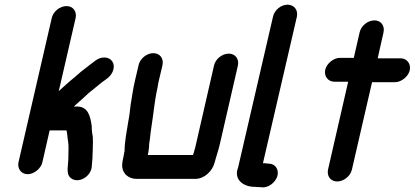

<svg xmlns="http://www.w3.org/2000/svg" viewBox="-20 -732 1771 820"><path d="M201 -655 59 -39C53 -12 71 12 98 12C125 12 155 -12 161 -39L192 -175H264C268 -161 268 -141 271 -126C274 -108 272 -84 272 -64C273 -28 259 9 282 28C314 55 370 22 372 -22C374 -44 376 -67 376 -88C376 -113 379 -140 374 -161L372 -179C372 -188 372 -194 371 -199C365 -236 356 -277 309 -277H295L313 -293C332 -309 340 -318 358 -334L416 -381C425 -388 431 -391 438 -397C462 -415 474 -447 460 -469C448 -489 416 -493 390 -475C376 -465 357 -450 343 -439L325 -425C318 -419 310 -412 301 -404C276 -384 256 -365 231 -343L303 -655C309 -683 292 -706 264 -706C236 -706 207 -683 201 -655Z M897 -39C903 -63 913 -90 919 -117L996 -452C1002 -480 985 -503 957 -503C929 -503 900 -480 894 -452L817 -116C815 -106 813 -97 810 -89C809 -84 807 -77 804 -70H611L613 -78C615 -92 617 -103 617 -117L620 -137C622 -154 624 -175 627 -192C636 -248 640 -302 653 -359C654 -368 656 -377 658 -386L674 -454C680 -482 663 -505 635 -505C607 -505 578 -482 572 -454L556 -386C548 -353 544 -318 538 -285C536 -267 532 -232 528 -214C521 -171 512 -125 512 -86C511 -81 509 -76 509 -71L506 -56C498 -22 501 -4 518 15C530 26 546 32 563 32H814C853 32 888 -2 897 -39Z M1146 -661 997 -17C977 33 1017 66 1068 66C1075 67 1081 67 1088 67L1098 68C1126 71 1155 48 1164 22C1173 -6 1157 -32 1130 -33L1119 -34C1114 -35 1108 -35 1103 -35L1248 -661C1254 -689 1236 -712 1208 -712C1180 -712 1152 -689 1146 -661Z M1516 -594 1491 -485H1432C1405 -485 1375 -461 1369 -434C1363 -407 1381 -383 1408 -383H1467L1381 -8C1375 20 1392 43 1420 43C1448 43 1477 20 1483 -8L1569 -381H1667C1694 -381 1724 -405 1730 -432C1736 -459 1718 -483 1691 -483H1593L1618 -594C1624 -622 1607 -645 1579 -645C1551 -645 1522 -622 1516 -594Z"/></svg>

Font: Electronic
Style: UltBlkIt
Weight: 500
Version: Version 1.011